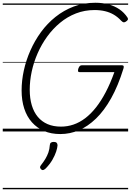

<svg xmlns="http://www.w3.org/2000/svg" viewBox="-20 -955 951 1395"><path d="M418 19Q352 19 300.5 -3Q249 -25 212 -66.5Q175 -108 156 -166.5Q137 -225 137 -298Q137 -369 153 -442.5Q169 -516 200.5 -587.5Q232 -659 277.5 -721.5Q323 -784 383 -832Q443 -880 515.5 -907.5Q588 -935 673 -935Q725 -935 769 -923Q813 -911 847.5 -887.5Q882 -864 906 -828Q912 -819 908.5 -811.5Q905 -804 893 -797Q883 -791 876.5 -793Q870 -795 859 -806Q836 -831 807.5 -848Q779 -865 744 -873.5Q709 -882 667 -882Q595 -882 532 -857.5Q469 -833 416.5 -789.5Q364 -746 323 -689.5Q282 -633 253.5 -568Q225 -503 210.5 -435.5Q196 -368 196 -303Q196 -240 211 -190Q226 -140 255 -105.5Q284 -71 326 -53Q368 -35 423 -35Q470 -35 514 -50Q558 -65 599 -96Q640 -127 677.5 -174.5Q715 -222 748.5 -286Q782 -350 811 -431H560Q548 -431 547 -438Q546 -445 549 -456Q554 -470 560 -475.5Q566 -481 576 -481H863Q875 -481 878 -475.5Q881 -470 877 -457Q838 -331 787.5 -241Q737 -151 677.5 -93.5Q618 -36 553 -8.5Q488 19 418 19ZM280 276Q272 269 271 262Q270 255 277 246Q296 222 309.5 199.5Q323 177 331.5 153Q340 129 342 99Q343 86 350.5 81Q358 76 371 76Q385 76 391.5 82.5Q398 89 398 101Q397 119 388 146.5Q379 174 361 205.5Q343 237 313 268Q305 276 296.5 279.5Q288 283 280 276ZM0 410H911V420H0ZM0 -20H911V0H0ZM0 -505H911V-500H0ZM0 -930H911V-920H0Z"/></svg>

Font: Playwrite DE LA Guides
Style: Regular
Weight: 400
Designer: Veronika Burian, José Scaglione
Foundry: TypeTogether
Version: Version 1.003